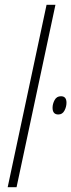

<svg xmlns="http://www.w3.org/2000/svg" viewBox="-20 -780 297 800"><path d="M12 0 174 -760H211L49 0ZM223 -303Q199 -303 199 -331Q199 -347 207.5 -363Q216 -379 234 -379Q257 -379 257 -352Q257 -335 248.5 -319Q240 -303 223 -303Z"/></svg>

Font: Noto Sans Condensed ExtraLight
Style: Italic
Weight: 200
Width: 3
Italic angle: -12°
Designer: Monotype Design Team
Foundry: Monotype Imaging Inc.
Version: Version 2.013; ttfautohint (v1.8.4.7-5d5b)